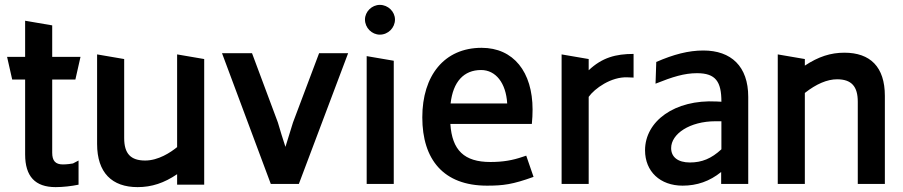

<svg xmlns="http://www.w3.org/2000/svg" viewBox="-20 -754 3702 787"><path d="M208 13C238 13 273 9 302 3V-96L279 -84C275 -83 254 -80 238 -80C207 -80 194 -95 194 -128V-428H289L310 -521H194V-650L83 -669V-521H9L30 -428H83V-121C83 -31 124 13 208 13Z M544 13C602 13 653 -4 706 -40V3H817V-512L706 -531V-151C679 -129 629 -96 575 -96C516 -96 489 -124 489 -188V-512L378 -531V-164C378 -46 439 13 544 13Z M890 -536 1090 0H1205L1407 -536H1288L1181 -252L1150 -152C1129 -218 1139 -185 1119 -252L1013 -536Z M1483 -524V0H1594V-505ZM1476 -674C1476 -640 1504 -612 1537 -612C1571 -612 1599 -640 1599 -674C1599 -706 1571 -734 1537 -734C1504 -734 1476 -706 1476 -674Z M1976 7C2043 7 2081 2 2167 -29L2137 -116L2122 -111C2081 -97 2042 -90 1990 -90C1883 -90 1833 -138 1826 -246H2160C2162 -271 2163 -281 2163 -305C2163 -459 2085 -558 1954 -558C1801 -558 1711 -444 1711 -273C1711 -100 1798 7 1976 7ZM1827 -330C1837 -419 1881 -467 1952 -467C2012 -467 2054 -414 2059 -330Z M2282 -531V0H2393V-357C2417 -391 2485 -440 2552 -437L2577 -436V-533C2504 -533 2448 -518 2393 -466V-512Z M2778 7C2837 7 2889 -11 2936 -49V0H3047V-357C3047 -482 2977 -547 2863 -547C2802 -547 2741 -531 2670 -500L2667 -411C2737 -439 2785 -454 2837 -454C2914 -454 2937 -419 2937 -337L2917 -338C2745 -347 2624 -257 2624 -138C2624 -51 2686 7 2778 7ZM2731 -147C2731 -205 2807 -257 2913 -257H2937V-142C2896 -104 2857 -88 2808 -88C2759 -88 2731 -110 2731 -147Z M3496 -337V0H3607V-361C3607 -480 3547 -538 3441 -538C3385 -538 3335 -522 3279 -485V-512L3168 -531V0H3279V-373C3326 -410 3371 -429 3411 -429C3470 -429 3496 -400 3496 -337Z"/></svg>

Font: All Genders v4
Style: Regular
Weight: 400
Designer: Rassam Alawdi
Foundry: Rassam Art
Version: Version 3.100;FEAKit 1.0